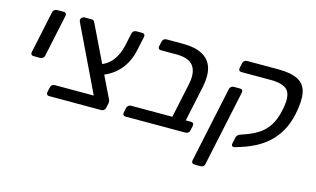

<svg xmlns="http://www.w3.org/2000/svg" viewBox="-90 -833 2118 1287"><g transform="rotate(15 969.0 -190.0)"><path d="M93.5 -231.9Q83.3 -231.9 78.5 -238.2Q73.8 -244.6 75.8 -254.8L138 -548.1Q140 -558.3 148 -564.6Q155.9 -571 166.1 -571H213.5Q223.7 -571 228.5 -564.6Q233.2 -558.3 231.2 -548.1L169 -254.8Q167 -244.6 159 -238.2Q151.1 -231.9 140.9 -231.9Z M264.1 0Q253.9 0 249.1 -6.4Q244.3 -12.7 246.3 -22.9L253.8 -57.9Q255.8 -68.1 263.7 -74.5Q271.6 -80.9 281.7 -80.9H552.5L335.6 -532.1Q333 -538.2 332 -542.6Q331 -547 332 -551Q334 -559.2 342 -565.1Q350 -571 358.2 -571H406Q416.5 -571 421.8 -565.5Q427.1 -560.1 429.1 -554.4L655.8 -86.6Q659.6 -79.8 661.5 -72.3Q663.4 -64.8 661.2 -55.7L654.2 -22.9Q652.2 -12.7 644.3 -6.4Q636.3 0 626.1 0ZM565.9 -227.6 535.5 -293.3Q591.6 -311.6 624.1 -355.4Q656.6 -399.2 670.1 -462.1L688.4 -547.7Q690.6 -558.3 698.6 -564.6Q706.6 -571 716.7 -571H758.5Q768.7 -571 773.5 -564.4Q778.2 -557.9 776.1 -547.7L755.2 -450Q738.1 -368.7 690 -311.8Q641.8 -254.9 565.9 -227.6Z M793.9 0Q783.7 0 778.9 -6.4Q774.1 -12.7 776.1 -22.9L783.4 -57Q785.4 -67.2 793.3 -73.6Q801.2 -79.9 811.4 -79.9H1098.1L1149.4 -321.6Q1166.4 -401.9 1135.6 -446.4Q1104.9 -490.9 1015.9 -490.9H908.2Q898 -490.9 893.2 -497.3Q888.4 -503.6 890.4 -513.8L897.8 -548.1Q899.8 -558.3 907.7 -564.6Q915.7 -571 925.9 -571H1038.6Q1125.1 -571 1176.2 -543.1Q1227.3 -515.2 1243.9 -460.7Q1260.4 -406.1 1243.5 -325.3L1191.4 -79.9H1228.4Q1238.6 -79.9 1243.5 -73.6Q1248.4 -67.2 1246.4 -57L1239.1 -22.9Q1237.1 -12.7 1229.1 -6.4Q1221.1 0 1210.9 0Z M1323 191Q1312.8 191 1307.9 184.6Q1303.1 178.3 1304.3 168.1L1415.9 -357.3Q1417.9 -367.4 1425.8 -373.8Q1433.6 -380.2 1443.8 -380.2H1488.2Q1498.4 -380.2 1503.2 -373.8Q1508.1 -367.4 1506.1 -357.3L1394.5 168.1Q1393.3 178.3 1385.4 184.6Q1377.6 191 1367.4 191ZM1553.9 9.3Q1543.7 12.1 1537.3 6.7Q1530.9 1.3 1532.9 -8.9L1542.4 -55.2Q1544.6 -63.8 1551.5 -71.1Q1558.3 -78.3 1570.1 -82.3L1612.1 -97.4Q1655.7 -113.5 1693 -138Q1730.2 -162.4 1757.8 -204.3Q1785.3 -246.2 1799.6 -314.2Q1813.7 -379 1806 -417.3Q1798.3 -455.5 1765.3 -472.3Q1732.2 -489.2 1669.9 -489.2H1466.9Q1456.9 -489.2 1452.1 -495.6Q1447.2 -501.9 1449.2 -512.1L1456.9 -548.4Q1458.9 -558.4 1466.9 -564.7Q1475 -571 1485 -571H1701.4Q1792.6 -571 1840.7 -544.9Q1888.9 -518.8 1900.1 -461.3Q1911.2 -403.9 1891.4 -310.6Q1876.6 -241.3 1846.7 -190Q1816.9 -138.6 1777.2 -102.7Q1737.4 -66.8 1691.3 -43.2Q1645.2 -19.6 1598.4 -4.8Z"/></g></svg>

Font: Rubik Light
Style: Italic
Weight: 300
Italic angle: -12°
Designer: Hubert and Fischer
Foundry: Hubert and Fischer
Version: Version 2.300;gftools[0.9.30]